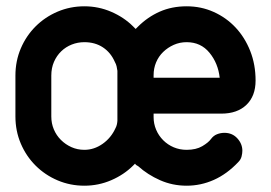

<svg xmlns="http://www.w3.org/2000/svg" viewBox="-20 -580 861 610"><path d="M693 -158Q718 -158 734 -140.5Q750 -123 750 -101Q750 -93 747.5 -83Q745 -73 737 -65Q701 -27 659.5 -8.5Q618 10 573 10Q528 10 488.5 -7.5Q449 -25 419 -52Q412 -55 409 -60L403 -54Q374 -25 333.5 -7.5Q293 10 248 10Q203 10 163 -7Q123 -24 93 -54Q63 -84 46 -124Q29 -164 29 -210V-340Q29 -386 46 -426Q63 -466 93 -496Q123 -526 163 -543Q203 -560 248 -560Q293 -560 333.5 -542.5Q374 -525 403 -496L411 -488L418 -495Q449 -526 487.5 -543Q526 -560 573 -560Q619 -560 659 -542Q699 -524 728.5 -492.5Q758 -461 775 -418Q792 -375 792 -324Q792 -275 763 -247Q734 -219 683 -219H468V-208Q468 -187 476 -168Q484 -149 498.5 -134.5Q513 -120 532 -112Q551 -104 573 -104Q603 -104 622.5 -115.5Q642 -127 650 -138Q658 -149 669.5 -153.5Q681 -158 693 -158ZM143 -210Q143 -188 151 -169Q159 -150 173.5 -135.5Q188 -121 207 -112.5Q226 -104 248 -104Q279 -104 306 -123Q333 -142 347 -173Q352 -182 353 -196V-355Q352 -362 350.5 -369Q349 -376 345 -383Q332 -413 307 -429.5Q282 -446 248 -446Q227 -446 208 -438.5Q189 -431 174.5 -417Q160 -403 151.5 -383.5Q143 -364 143 -340ZM468 -333H678Q673 -379 645.5 -412.5Q618 -446 573 -446Q551 -446 532 -437.5Q513 -429 498.5 -415Q484 -401 476 -382Q468 -363 468 -341Z"/></svg>

Font: VDS
Style: Bold
Weight: 700
Designer: artmaker
Foundry: artmaker
Version: Version 1.000 2009 initial release